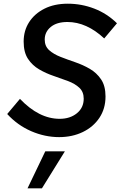

<svg xmlns="http://www.w3.org/2000/svg" viewBox="-20 -731 653 1039"><path d="M300 11Q223 11 149 -21Q75 -53 19 -114L88 -196Q191 -88 303 -88Q359 -88 396 -118Q433 -148 433 -197Q433 -234 409.5 -256Q386 -278 349 -292Q312 -306 270.5 -320Q229 -334 192 -355.5Q155 -377 131.5 -412.5Q108 -448 108 -506Q108 -565 137.5 -611Q167 -657 220.5 -684Q274 -711 347 -711Q421 -711 490 -684.5Q559 -658 613 -605L544 -523Q497 -567 447 -589.5Q397 -612 345 -612Q287 -612 254.5 -585Q222 -558 222 -517Q222 -481 246 -459.5Q270 -438 307 -423.5Q344 -409 386.5 -394.5Q429 -380 466 -358.5Q503 -337 527 -301.5Q551 -266 551 -209Q551 -143 518 -93.5Q485 -44 428 -16.5Q371 11 300 11ZM129 288 225 88H331L207 288Z"/></svg>

Font: Red Hat Mono Medium
Style: Italic
Weight: 500
Italic angle: -12°
Monospace: yes
Designer: Pentagram, MCKL
Foundry: Pentagram, MCKL
Version: Version 1.023; ttfautohint (v1.8.3)